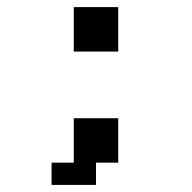

<svg xmlns="http://www.w3.org/2000/svg" viewBox="-20 -520 540 540"><path d="M125 -62.5H187.5V-187.5H312.5V-62.5H250V0H125ZM187.5 -500H312.5V-375H187.5Z"/></svg>

Font: NeoDunggeunmo
Style: Regular
Weight: 400
Monospace: yes
Version: Version 1.600